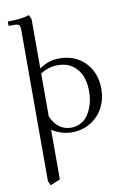

<svg xmlns="http://www.w3.org/2000/svg" viewBox="-110 -809 772 1175"><g transform="rotate(-10 276.0 -221.5)"><path d="M22 -702.1V-729Q113.8 -729 155.8 -746.1L168 -717.8V-411.1Q223.1 -452.1 292 -452.1Q391.6 -452.1 452.9 -388.2Q514.2 -324.2 514.2 -223.1Q514.2 -160.2 486.8 -107.9Q459.5 -55.7 408.2 -24.4Q356.9 6.8 292 6.8Q226.6 6.8 168 -30.8V277.8L106 303.2L94.2 274.9V-662.1Q94.2 -687 87.2 -694.6Q80.1 -702.1 55.2 -702.1ZM168 -113.8Q185.5 -71.8 216.8 -46.9Q248 -22 292 -22Q328.1 -22 356.7 -39.3Q385.3 -56.6 402.6 -85.7Q419.9 -114.7 429 -149.9Q438 -185.1 438 -223.1Q438 -276.9 420.9 -319.1Q403.8 -361.3 366.5 -387.2Q329.1 -413.1 275.9 -413.1Q218.3 -413.1 168 -379.9Z"/></g></svg>

Font: Dihjauti
Style: Regular
Weight: 400
Designer: T. Christopher White
Version: Version 3.0.0